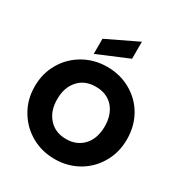

<svg xmlns="http://www.w3.org/2000/svg" viewBox="-220 -1134 1227 1299"><g transform="rotate(30 393.0 -484.5)"><path d="M394 7C394 7 394 7 394 7C460 7 520 -8 575 -39C630 -70 673 -113 705 -168C737 -223 753 -284 753 -353C753 -353 753 -353 753 -353C753 -422 737 -483 706 -538C674 -593 631 -635 576 -666C521 -697 460 -712 394 -712C394 -712 394 -712 394 -712C328 -712 268 -697 213 -666C158 -635 114 -593 82 -538C49 -483 33 -422 33 -353C33 -353 33 -353 33 -353C33 -284 49 -223 82 -168C114 -113 158 -70 213 -39C268 -8 328 7 394 7ZM394 -149C394 -149 394 -149 394 -149C337 -149 292 -168 259 -205C225 -242 208 -291 208 -353C208 -353 208 -353 208 -353C208 -416 225 -465 259 -502C292 -539 337 -557 394 -557C394 -557 394 -557 394 -557C450 -557 495 -539 529 -502C562 -465 579 -415 579 -353C579 -353 579 -353 579 -353C579 -292 562 -242 529 -205C495 -168 450 -149 394 -149ZM510 -976C510 -976 269 -860 269 -860C269 -860 269 -742 269 -742C269 -742 510 -843 510 -843C510 -843 510 -976 510 -976Z"/></g></svg>

Font: Girnar Poppins
Style: Bold
Weight: 500
Designer: Ninad Kale (Devanagari), Jonny Pinhorn (Latin)
Foundry: Indian Type Foundry
Version: ""